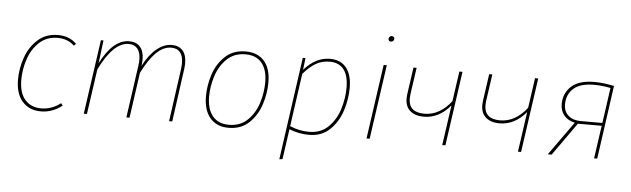

<svg xmlns="http://www.w3.org/2000/svg" viewBox="-54 -930 4387 1334"><g transform="rotate(5 2140.0 -263.5)"><path d="M449 -479 435 -465Q389 -509 319 -509Q243 -509 191.5 -461.5Q140 -414 116 -342Q92 -270 92 -197Q92 -106 133.5 -58.5Q175 -11 247 -11Q319 -11 382 -59L394 -43Q326 10 246 10Q165 10 117 -44Q69 -98 69 -197Q69 -275 96 -351.5Q123 -428 179.5 -478.5Q236 -529 320 -529Q399 -529 449 -479Z M1216 -411Q1216 -392 1213 -369L1162 0H1140L1191 -367Q1194 -390 1194 -409Q1194 -459 1173 -484.5Q1152 -510 1111 -510Q1056 -510 1006.5 -461.5Q957 -413 909 -317L864 0H842L894 -367Q897 -390 897 -408Q897 -458 875.5 -484Q854 -510 814 -510Q708 -510 612 -315L567 0H545L619 -519H637L617 -358Q660 -443 710 -486Q760 -529 816 -529Q866 -529 892.5 -498.5Q919 -468 919 -411Q919 -392 916 -369L915 -365Q957 -446 1008 -487.5Q1059 -529 1113 -529Q1163 -529 1189.5 -498.5Q1216 -468 1216 -411Z M1380 -196Q1380 -271 1405 -347.5Q1430 -424 1486 -476.5Q1542 -529 1629 -529Q1712 -529 1758 -477Q1804 -425 1804 -327Q1804 -253 1779.5 -175.5Q1755 -98 1699 -44Q1643 10 1555 10Q1472 10 1426 -44Q1380 -98 1380 -196ZM1782 -327Q1782 -415 1742.5 -462Q1703 -509 1629 -509Q1549 -509 1498 -458.5Q1447 -408 1424.5 -336Q1402 -264 1402 -195Q1402 -107 1442 -59Q1482 -11 1555 -11Q1635 -11 1686 -61Q1737 -111 1759.5 -183.5Q1782 -256 1782 -327Z M2027 -519H2046L2036 -437Q2118 -529 2216 -529Q2291 -529 2330.5 -480Q2370 -431 2370 -339Q2370 -261 2344.5 -181Q2319 -101 2262 -45.5Q2205 10 2116 10Q2045 10 1978 -17L1948 194L1926 197ZM2348 -339Q2348 -423 2314.5 -466Q2281 -509 2216 -509Q2161 -509 2118.5 -483.5Q2076 -458 2033 -408L1981 -39Q2044 -11 2115 -11Q2198 -11 2250.5 -64Q2303 -117 2325.5 -192.5Q2348 -268 2348 -339Z M2613 -519 2539 0H2517L2591 -519ZM2609 -702Q2609 -711 2615 -717.5Q2621 -724 2630 -724Q2639 -724 2644 -719Q2649 -714 2649 -706Q2649 -698 2643 -691.5Q2637 -685 2627 -685Q2619 -685 2614 -689.5Q2609 -694 2609 -702Z M3067 0H3045L3085 -280Q3006 -185 2899 -185Q2840 -185 2805 -214.5Q2770 -244 2770 -302Q2770 -310 2772 -330L2799 -519H2821L2794 -331Q2792 -311 2792 -303Q2792 -206 2902 -206Q2957 -206 3004.5 -233.5Q3052 -261 3089 -310L3119 -519H3141Z M3595 0H3573L3613 -280Q3534 -185 3427 -185Q3368 -185 3333 -214.5Q3298 -244 3298 -302Q3298 -310 3300 -330L3327 -519H3349L3322 -331Q3320 -311 3320 -303Q3320 -206 3430 -206Q3485 -206 3532.5 -233.5Q3580 -261 3617 -310L3647 -519H3669Z M4198 -513 4126 0H4104L4137 -230H3971L3808 0H3781L3949 -235Q3901 -245 3874 -277Q3847 -309 3847 -356Q3847 -431 3899.5 -480Q3952 -529 4062 -529Q4123 -529 4198 -513ZM3870 -356Q3870 -307 3902.5 -278.5Q3935 -250 3987 -250H4140L4175 -497Q4115 -509 4061 -509Q3962 -509 3916 -466.5Q3870 -424 3870 -356Z"/></g></svg>

Font: Fira Sans Thin
Style: Italic
Weight: 250
Italic angle: -8°
Designer: Carrois Corporate & Edenspiekermann AG
Foundry: Carrois Corporate GbR & Edenspiekermann AG
Version: Version 4.203